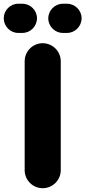

<svg xmlns="http://www.w3.org/2000/svg" viewBox="-78 -993 454 1021"><path d="M41.5 -817.9C83.5 -817.9 118.7 -853 118.7 -896C118.7 -938 83.5 -973.1 41.5 -973.1H18.6C-23.4 -973.1 -58.1 -938 -58.1 -896C-58.1 -853 -23.4 -817.9 18.6 -817.9ZM278.8 -817.9C320.8 -817.9 356 -853 356 -896C356 -938 320.8 -973.1 278.8 -973.1H255.9C213.9 -973.1 178.7 -938 178.7 -895C178.7 -853 213.9 -817.9 255.9 -817.9ZM148.9 7.8C202.1 7.8 245.1 -35.2 245.1 -87.9V-667C245.1 -720.2 202.1 -763.2 148.9 -763.2C96.2 -763.2 53.2 -720.2 53.2 -667V-87.9C53.2 -35.2 96.2 7.8 148.9 7.8Z"/></svg>

Font: Jellee Bold
Style: Regular
Weight: 700
Designer: Alfredo Marco Pradil
Foundry: Hanken Design Co.
Version: Version 1.223;hotconv 1.0.109;makeotfexe 2.5.65596